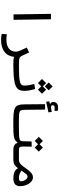

<svg xmlns="http://www.w3.org/2000/svg" viewBox="1210 -2076 1096 3556"><g transform="rotate(90 1758.0 -298.0)"><path d="M246.6 0 236.3 -693.4H336.9L347.2 0Z M1033.7 -11.2Q1018.1 110.8 935.8 170.4Q853.5 230 723.6 230Q684.6 230 659.7 227.1Q634.8 224.1 607.9 217.3L614.3 123.5Q642.1 127 661.6 129.2Q681.2 131.3 713.9 131.3Q818.8 131.3 877.9 86.4Q937 41.5 937 -49.3Q937 -80.6 913.3 -132.8Q889.6 -185.1 860.8 -245.6L951.7 -290Q980.5 -231 996.1 -194.1Q1011.7 -157.2 1026.9 -134.3Q1035.2 -122.1 1049.3 -114.7Q1063.5 -107.4 1092 -104Q1120.6 -100.6 1171.9 -100.6Q1190.4 -100.6 1199.5 -91.3Q1208.5 -82 1208.5 -56.2Q1208.5 -22 1196 -9.5Q1183.6 2.9 1166 2.9Q1117.2 2.9 1086.9 0.2Q1056.6 -2.4 1033.7 -11.2Z M1166 2.9Q1149.9 2.9 1149.9 -52.7Q1149.9 -78.6 1156.7 -89.6Q1163.6 -100.6 1171.9 -100.6Q1277.8 -100.6 1348.6 -103.3Q1419.4 -106 1462.6 -112.8Q1505.9 -119.6 1528.1 -131.8Q1550.3 -144 1557.6 -162.6Q1564.9 -181.2 1564.9 -208Q1564.9 -244.1 1556.6 -288.6Q1548.3 -333 1536.1 -383.8L1628.4 -400.9Q1645 -343.8 1653.8 -294.7Q1662.6 -245.6 1662.6 -203.6Q1662.6 -157.7 1651.9 -123Q1641.1 -88.4 1611.6 -64.5Q1582 -40.5 1526.9 -25.6Q1471.7 -10.7 1383.3 -3.9Q1294.9 2.9 1166 2.9ZM1640.6 -452.6 1579.6 -513.7 1518.6 -452.6 1442.9 -527.8 1518.6 -604 1579.6 -542.5 1640.6 -604 1716.3 -527.8ZM1580.1 -579.6 1507.8 -651.9 1580.1 -724.6 1652.3 -651.9Z M2337.9 3.4Q2328.1 3.4 2318.8 3.4Q2309.6 3.4 2300.3 3.4Q2238.8 3.4 2188 2.9Q2137.2 2.4 2089.8 -1.5Q2021.5 -7.3 1983.4 -26.1Q1945.3 -44.9 1929.7 -83.7Q1914.1 -122.6 1913.1 -188.5L1909.2 -585H2009.8L2013.7 -220.2Q2014.2 -173.8 2021 -149.2Q2027.8 -124.5 2048.6 -114.5Q2069.3 -104.5 2111.8 -102.5Q2154.3 -100.6 2199.7 -100.3Q2245.1 -100.1 2305.7 -100.1Q2314.9 -100.1 2324.5 -100.1Q2334 -100.1 2343.8 -100.1Q2358.9 -100.1 2364.7 -89.1Q2370.6 -78.1 2370.6 -58.6Q2370.6 -29.8 2362.1 -13.2Q2353.5 3.4 2337.9 3.4ZM1863.3 -604.5 1857.9 -663.1 1903.8 -674.8V-681.2Q1868.7 -693.4 1868.7 -740.2Q1868.7 -781.7 1897.9 -804Q1927.2 -826.2 1973.1 -826.2Q1993.7 -826.2 2008.3 -822.8Q2022.9 -819.3 2035.2 -814.5L2032.2 -758.8Q2005.9 -762.2 1986.3 -762.2Q1954.1 -762.2 1942.1 -754.4Q1930.2 -746.6 1930.2 -727.5Q1930.2 -709 1939 -702.1Q1947.8 -695.3 1965.3 -695.3Q1979.5 -695.3 2005.6 -700Q2031.7 -704.6 2053.7 -708.5L2060.5 -647.5Z M2337.9 2.9 2343.8 -100.6Q2430.2 -100.6 2480.7 -103Q2531.2 -105.5 2555.9 -112.8Q2580.6 -120.1 2588.1 -134.8Q2595.7 -149.4 2596.2 -174.3L2600.1 -335.4L2696.3 -337.4L2693.8 -179.2Q2693.8 -143.6 2699.7 -127Q2705.6 -110.4 2723.1 -105.5Q2740.7 -100.6 2776.4 -100.6H2929.7Q2948.2 -100.6 2957.3 -87.6Q2966.3 -74.7 2966.3 -56.2Q2966.3 -22 2953.9 -9.5Q2941.4 2.9 2923.8 2.9H2765.1Q2698.7 2.9 2668.5 -17.1Q2638.2 -37.1 2627.4 -73.7H2615.2Q2600.6 -44.9 2571.8 -28.1Q2543 -11.2 2487.8 -4.2Q2432.6 2.9 2337.9 2.9ZM2712.4 -393.1 2651.4 -454.1 2590.3 -393.1 2514.6 -468.3 2590.3 -544.4 2651.4 -482.9 2712.4 -544.4 2788.1 -468.3Z M2920.9 2.9Q2907.7 2.9 2901.6 -10.3Q2895.5 -23.4 2895.5 -56.2Q2895.5 -80.6 2904.1 -90.3Q2912.6 -100.1 2929.7 -100.1Q2961.9 -100.1 2984.9 -109.1Q3007.8 -118.2 3031.7 -143.8Q3055.7 -169.4 3090.3 -219.2Q3128.4 -273.9 3157 -304.4Q3185.5 -335 3210.9 -347.7Q3236.3 -360.4 3264.2 -360.4Q3309.6 -360.4 3346.7 -326.4Q3383.8 -292.5 3405.8 -238Q3427.7 -183.6 3427.7 -122.6Q3427.7 -56.6 3389.9 -26.9Q3352.1 2.9 3285.6 2.9Q3243.7 2.9 3205.3 -5.9Q3167 -14.6 3139.6 -32.2Q3112.3 -49.8 3102.5 -76.7H3090.3Q3066.9 -46.4 3045.2 -29.1Q3023.4 -11.7 2994.6 -4.4Q2965.8 2.9 2920.9 2.9ZM3139.6 -147Q3170.9 -125.5 3202.6 -113Q3234.4 -100.6 3277.3 -100.6Q3337.9 -100.6 3337.9 -138.7Q3337.9 -163.6 3326.2 -191.9Q3314.5 -220.2 3295.4 -240.5Q3276.4 -260.7 3253.9 -260.7Q3224.1 -260.7 3200.7 -231Q3177.2 -201.2 3140.6 -147.9Q3140.1 -147.5 3139.6 -147Z"/></g></svg>

Font: Cascadia Code NF
Style: Regular
Weight: 400
Monospace: yes
Designer: Aaron Bell
Foundry: Saja Typeworks
Version: Version 2404.023; ttfautohint (v1.8.4)